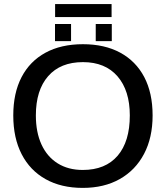

<svg xmlns="http://www.w3.org/2000/svg" viewBox="-20 -916 818 946"><path d="M731.9 -347.2Q731.9 -237.8 689.7 -157.7Q647.5 -77.6 570.3 -33.9Q493.2 9.8 387.7 9.8Q281.7 9.8 204.8 -33.2Q127.9 -76.2 86.7 -156.2Q45.4 -236.3 45.4 -347.2Q45.4 -457.5 86.2 -535.9Q127 -614.3 203.9 -656.2Q280.8 -698.2 388.7 -698.2Q495.6 -698.2 572.5 -656.5Q649.4 -614.7 690.7 -536.4Q731.9 -458 731.9 -347.2ZM619.6 -347.2Q619.6 -469.7 559.1 -539.8Q498.5 -609.9 388.7 -609.9Q277.8 -609.9 217.3 -540.8Q156.7 -471.7 156.7 -347.2Q156.7 -264.6 184.3 -204.3Q211.9 -144 263.9 -111.3Q315.9 -78.6 387.7 -78.6Q499.5 -78.6 559.6 -148.7Q619.6 -218.8 619.6 -347.2ZM251.5 -832V-896H529.8V-832ZM451.7 -713.4V-797.9H530.8V-713.4ZM251 -713.4V-797.9H330.1V-713.4Z"/></svg>

Font: Arimo Medium
Style: Regular
Weight: 500
Designer: Steve Matteson
Foundry: Monotype Imaging Inc.
Version: Version 1.33